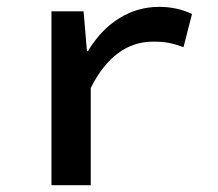

<svg xmlns="http://www.w3.org/2000/svg" viewBox="-20 -543 640 563"><path d="M130.9 0V-509.8H225.1L234.9 -393.1H237.8Q275.4 -455.6 329.3 -489.3Q383.3 -522.9 446.8 -522.9Q499 -522.9 543 -502L518.1 -404.8Q491.7 -414.1 473.9 -417.5Q456.1 -420.9 429.2 -420.9Q314.5 -420.9 246.1 -285.2V0Z"/></svg>

Font: Office Code Pro Medium
Style: Regular
Weight: 500
Designer: Nathan Rutzky & Paul D. Hunt
Foundry: Adobe Systems Incorporated
Version: Version 1.004;PS 001.004;hotconv 1.0.70;makeotf.lib2.5.58329